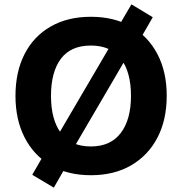

<svg xmlns="http://www.w3.org/2000/svg" viewBox="-20 -793 835 881"><path d="M51 -353Q51 -463 92.5 -544.5Q134 -626 212 -671Q290 -716 397 -716Q504 -716 582 -671Q660 -626 702.5 -544.5Q745 -463 745 -354Q745 -243 702.5 -161.5Q660 -80 582 -34.5Q504 11 397 11Q290 11 212.5 -34.5Q135 -80 93 -162Q51 -244 51 -353ZM214 -353Q214 -244 259.5 -182.5Q305 -121 397 -121Q487 -121 534 -182.5Q581 -244 581 -353Q581 -463 534.5 -523.5Q488 -584 397 -584Q305 -584 259.5 -523.5Q214 -463 214 -353ZM295 -51 227 68 128 9 196 -109 246 -173 491 -591 514 -655 583 -773 681 -714 613 -596 563 -533 318 -114Z"/></svg>

Font: Mulish ExtraLight ExtraBold
Style: Regular
Weight: 800
Version: Version 3.603